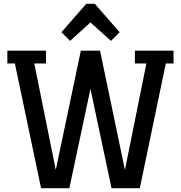

<svg xmlns="http://www.w3.org/2000/svg" viewBox="-20 -999 960 1019"><path d="M348 0 460 -527 572 0H722L860 -662H901V-730H696V-662H757L643 -97L511 -730H409L276 -97L162 -662H224V-730H19V-662H59L198 0ZM352 -782 460 -880 569 -782 615 -828 483 -979H438L306 -828Z"/></svg>

Font: Glegoo
Style: Bold
Weight: 700
Version: Version 2.0.1; ttfautohint (v0.9) -r 48 -G 60